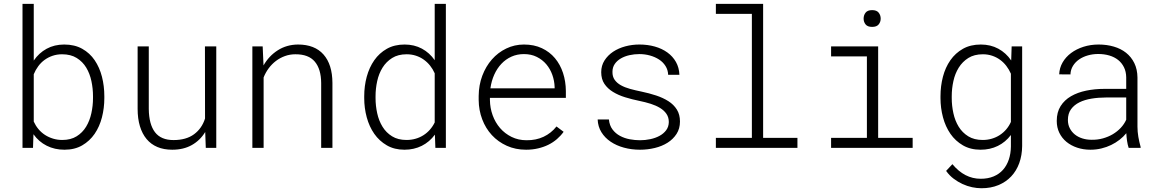

<svg xmlns="http://www.w3.org/2000/svg" viewBox="-20 -770 6041 1000"><path d="M523.4 -258.8Q523.4 -207.5 511 -158.9Q498.5 -110.4 472.9 -73Q447.3 -35.6 408.2 -12.9Q369.1 9.8 315.4 9.8Q264.6 9.8 223.4 -11Q182.1 -31.7 154.3 -70.8L151.9 0H97.2V-750H155.8V-454.6Q182.6 -494.1 222.9 -516.1Q263.2 -538.1 314.5 -538.1Q368.7 -538.1 408.2 -515.9Q447.8 -493.7 473.1 -456.3Q498.5 -418.9 511 -370.4Q523.4 -321.8 523.4 -269ZM464.4 -269Q464.4 -308.6 456.1 -347.7Q447.8 -386.7 429.2 -417.7Q410.6 -448.7 379.6 -468Q348.6 -487.3 303.2 -487.3Q276.9 -487.3 253.9 -479.5Q231 -471.7 212.2 -458Q193.4 -444.3 179.2 -425Q165 -405.8 155.8 -383.3V-136.7Q165.5 -115.2 180.4 -97.4Q195.3 -79.6 214.6 -67.1Q233.9 -54.7 256.6 -47.9Q279.3 -41 304.2 -41Q348.6 -41 379.2 -60.1Q409.7 -79.1 428.5 -110.1Q447.3 -141.1 455.8 -180.2Q464.4 -219.2 464.4 -258.8Z M1048.8 -82.5Q1022.5 -39.1 979.2 -14.6Q936 9.8 877 9.8Q833 9.8 799.6 -4.4Q766.1 -18.6 743.4 -45.9Q720.7 -73.2 708.7 -112.8Q696.8 -152.3 696.8 -203.1V-528.3H754.9V-202.1Q755.9 -122.6 787.1 -81.5Q818.4 -40.5 883.8 -40.5Q949.7 -40.5 990.7 -70.8Q1031.7 -101.1 1047.9 -152.8L1047.4 -528.3H1106.4V0H1051.8Z M1348.1 -528.3 1352.5 -429.2Q1380.4 -478.5 1426.8 -508.1Q1473.1 -537.6 1532.2 -538.1Q1619.1 -538.1 1665 -486.1Q1710.9 -434.1 1711.4 -338.4V0H1652.8V-337.4Q1652.3 -410.2 1619.6 -449Q1586.9 -487.8 1518.1 -487.3Q1489.7 -487.3 1464.1 -478Q1438.5 -468.8 1417.2 -452.6Q1396 -436.5 1379.6 -414.6Q1363.3 -392.6 1353 -366.7V0H1294.4V-528.3Z M1877 -269Q1877 -321.8 1890.1 -370.4Q1903.3 -418.9 1929.4 -456.3Q1955.6 -493.7 1994.9 -515.9Q2034.2 -538.1 2087.4 -538.1Q2137.7 -538.1 2177.5 -516.6Q2217.3 -495.1 2244.1 -456.5V-750H2302.2V0H2247.6L2245.1 -68.8Q2217.3 -30.8 2176.8 -10.5Q2136.2 9.8 2086.4 9.8Q2034.2 9.8 1994.9 -12.9Q1955.6 -35.6 1929.4 -73Q1903.3 -110.4 1890.1 -158.9Q1877 -207.5 1877 -258.8ZM1936 -258.8Q1936 -219.2 1944.6 -180.2Q1953.1 -141.1 1972.2 -110.1Q1991.2 -79.1 2022 -60.1Q2052.7 -41 2097.2 -41Q2122.1 -41 2144.3 -47.4Q2166.5 -53.7 2185.3 -65.7Q2204.1 -77.6 2219 -94.5Q2233.9 -111.3 2244.1 -132.3V-388.2Q2234.4 -410.2 2220 -428.2Q2205.6 -446.3 2187 -459.5Q2168.5 -472.7 2146 -480Q2123.5 -487.3 2098.1 -487.3Q2053.2 -487.3 2022.5 -468Q1991.7 -448.7 1972.4 -417.7Q1953.1 -386.7 1944.6 -347.7Q1936 -308.6 1936 -269Z M2720.2 9.8Q2665 9.8 2619.6 -10.7Q2574.2 -31.2 2541.7 -66.4Q2509.3 -101.6 2491.5 -148.7Q2473.6 -195.8 2473.1 -249V-270Q2473.6 -326.7 2491.9 -375.5Q2510.3 -424.3 2542 -460.4Q2573.7 -496.6 2616.7 -517.3Q2659.7 -538.1 2709 -538.1Q2761.7 -538.1 2802.2 -519Q2842.8 -500 2870.4 -467Q2897.9 -434.1 2912.4 -390.1Q2926.8 -346.2 2927.2 -295.9V-260.3H2531.7V-249Q2532.2 -207.5 2545.9 -169.7Q2559.6 -131.8 2584.5 -103Q2609.4 -74.2 2644.5 -56.9Q2679.7 -39.6 2722.7 -39.6Q2771.5 -39.1 2811 -57.6Q2850.6 -76.2 2878.4 -111.3L2915.5 -83.5Q2900.9 -63 2880.9 -45.7Q2860.8 -28.3 2836.2 -16.1Q2811.5 -3.9 2782.2 2.9Q2752.9 9.8 2720.2 9.8ZM2709 -488.3Q2673.3 -488.3 2643.6 -474.9Q2613.8 -461.4 2591.3 -437.5Q2568.8 -413.6 2554.2 -381.1Q2539.6 -348.6 2534.2 -310.1H2868.7V-316.4Q2867.7 -349.1 2856.7 -380.1Q2845.7 -411.1 2825.4 -435.1Q2805.2 -459 2775.9 -473.6Q2746.6 -488.3 2709 -488.3Z M3463.4 -134.3Q3463.4 -158.7 3451.2 -176.8Q3439 -194.8 3417.7 -207.8Q3396.5 -220.7 3368.7 -229.5Q3340.8 -238.3 3309.6 -244.6Q3271.5 -252.4 3235.8 -263.4Q3200.2 -274.4 3172.4 -291.5Q3144.5 -308.6 3127.9 -333.3Q3111.3 -357.9 3111.3 -394Q3111.3 -428.2 3128.4 -455.1Q3145.5 -481.9 3173.3 -500.5Q3201.2 -519 3236.8 -528.6Q3272.5 -538.1 3310.1 -538.1Q3353 -538.1 3390.4 -527.6Q3427.7 -517.1 3455.8 -496.8Q3483.9 -476.6 3500.5 -447.3Q3517.1 -418 3518.6 -380.4H3460Q3459 -405.8 3446.3 -426Q3433.6 -446.3 3412.6 -460Q3391.6 -473.6 3365 -481Q3338.4 -488.3 3310.1 -488.3Q3283.7 -488.3 3258.5 -482.7Q3233.4 -477.1 3213.6 -465.6Q3193.8 -454.1 3181.9 -436.8Q3169.9 -419.4 3169.9 -396Q3169.4 -371.1 3181.4 -354.2Q3193.4 -337.4 3213.9 -325.9Q3234.4 -314.5 3262 -306.9Q3289.6 -299.3 3320.8 -293Q3360.8 -284.7 3397.2 -272.7Q3433.6 -260.7 3461.4 -242.9Q3489.3 -225.1 3505.4 -199.2Q3521.5 -173.3 3521.5 -137.2Q3521.5 -100.1 3503.7 -72.5Q3485.8 -44.9 3456.8 -26.6Q3427.7 -8.3 3390.4 0.7Q3353 9.8 3313.5 9.8Q3269 9.8 3229.7 -1Q3190.4 -11.7 3160.4 -32Q3130.4 -52.2 3112.3 -81.5Q3094.2 -110.8 3092.8 -147.9H3151.4Q3154.3 -116.7 3170.2 -95.7Q3186 -74.7 3209.2 -62.3Q3232.4 -49.8 3259.8 -44.7Q3287.1 -39.6 3313.5 -39.6Q3340.3 -39.6 3366.9 -45.2Q3393.6 -50.8 3414.8 -62.3Q3436 -73.7 3449.5 -91.6Q3462.9 -109.4 3463.4 -134.3Z M3708.5 -750H3954.6V-51.8H4133.3V0H3708.5V-51.8H3896V-697.8H3708.5Z M4308.6 -528.3H4553.7V-51.8H4733.4V0H4308.6V-51.8H4495.1V-476.1H4308.6ZM4478 -672.9Q4478 -690.9 4488.3 -704.1Q4498.5 -717.3 4522.5 -717.3Q4545.9 -717.3 4556.4 -704.1Q4566.9 -690.9 4566.9 -672.9Q4566.9 -655.8 4556.4 -642.8Q4545.9 -629.9 4522.5 -629.9Q4498.5 -629.9 4488.3 -642.8Q4478 -655.8 4478 -672.9Z M4878.4 -269Q4878.4 -321.8 4891.1 -370.4Q4903.8 -418.9 4929.9 -456.3Q4956.1 -493.7 4995.4 -515.9Q5034.7 -538.1 5088.4 -538.1Q5139.2 -538.1 5179.4 -516.4Q5219.7 -494.6 5246.6 -455.1L5249 -528.3H5303.7V-9.3Q5303.2 39.1 5288.6 79.6Q5273.9 120.1 5246.3 149.2Q5218.8 178.2 5179.7 194.3Q5140.6 210.4 5091.8 210.4Q5068.4 210.4 5043 205.1Q5017.6 199.7 4993.2 188.5Q4968.8 177.2 4946.5 160.4Q4924.3 143.6 4907.7 120.1L4940.4 85Q5003.4 161.1 5087.9 161.1Q5125.5 161.1 5154.8 148.9Q5184.1 136.7 5203.9 114.5Q5223.6 92.3 5234.1 61.3Q5244.6 30.3 5245.1 -6.8V-66.9Q5217.3 -29.8 5177 -10Q5136.7 9.8 5087.4 9.8Q5034.7 9.8 4995.4 -12.9Q4956.1 -35.6 4930.2 -73Q4904.3 -110.4 4891.4 -158.9Q4878.4 -207.5 4878.4 -258.8ZM4937 -258.8Q4937 -219.2 4945.6 -180.2Q4954.1 -141.1 4973.1 -110.1Q4992.2 -79.1 5022.9 -60.1Q5053.7 -41 5098.1 -41Q5123 -41 5145.5 -47.6Q5168 -54.2 5186.8 -66.4Q5205.6 -78.6 5220.5 -95.9Q5235.4 -113.3 5245.1 -134.8V-386.2Q5235.4 -408.2 5221.2 -426.8Q5207 -445.3 5188.5 -458.7Q5169.9 -472.2 5147.5 -479.7Q5125 -487.3 5099.1 -487.3Q5054.2 -487.3 5023.4 -468Q4992.7 -448.7 4973.4 -417.7Q4954.1 -386.7 4945.6 -347.7Q4937 -308.6 4937 -269Z M5858.4 0Q5853 -16.1 5850.1 -35.9Q5847.2 -55.7 5846.2 -76.2Q5831.1 -57.6 5811 -42Q5791 -26.4 5767.3 -14.9Q5743.7 -3.4 5716.3 3.2Q5689 9.8 5659.2 9.8Q5622.1 9.8 5590.1 -1Q5558.1 -11.7 5534.4 -31.2Q5510.7 -50.8 5497.3 -78.4Q5483.9 -106 5483.9 -140.1Q5483.9 -185.5 5503.9 -217.3Q5523.9 -249 5558.1 -268.8Q5592.3 -288.6 5637.2 -297.9Q5682.1 -307.1 5731.4 -307.1H5845.7V-367.2Q5845.2 -397 5834 -419.7Q5822.8 -442.4 5803.5 -457.8Q5784.2 -473.1 5757.6 -481Q5731 -488.8 5699.7 -488.8Q5671.4 -488.8 5645.8 -481.4Q5620.1 -474.1 5600.3 -460.4Q5580.6 -446.8 5568.4 -427Q5556.2 -407.2 5555.2 -382.3L5496.6 -382.8Q5498 -416.5 5514.4 -444.8Q5530.8 -473.1 5558.6 -493.9Q5586.4 -514.6 5623.3 -526.4Q5660.2 -538.1 5702.1 -538.1Q5744.1 -538.1 5781 -527.3Q5817.9 -516.6 5845 -495.1Q5872.1 -473.6 5887.9 -441.4Q5903.8 -409.2 5904.3 -366.2V-110.4Q5904.3 -84 5908.9 -57.1Q5913.6 -30.3 5920.4 -5.9L5920.9 0ZM5665.5 -42Q5696.3 -41.5 5724.4 -49.3Q5752.4 -57.1 5775.9 -71Q5799.3 -85 5817.4 -104.2Q5835.4 -123.5 5845.7 -146.5V-262.2H5739.3Q5700.7 -262.2 5665 -256.3Q5629.4 -250.5 5602.1 -237.1Q5574.7 -223.6 5558.3 -201.2Q5542 -178.7 5542 -145Q5542 -121.1 5551.8 -102.1Q5561.5 -83 5578.1 -69.6Q5594.7 -56.2 5617.2 -49.1Q5639.6 -42 5665.5 -42Z"/></svg>

Font: Roboto Mono Light
Style: Regular
Weight: 300
Designer: Google
Version: Version 2.000985; 2015; ttfautohint (v1.3)